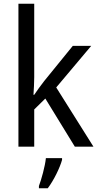

<svg xmlns="http://www.w3.org/2000/svg" viewBox="-20 -780 525 1021"><path d="M162 -370V-760H78V0H162V-198L221 -256L378 0H477L279 -315L465 -536H367L215 -349C199 -329 174 -294 162 -276H158C160 -305 162 -343 162 -370ZM310 70V61H224C220 103 200 175 187 209V221H234C266 179 299 111 310 70Z"/></svg>

Font: Noto Sans Thai Looped SemiCondensed
Style: Regular
Weight: 400
Width: 4
Designer: Sasikarn Vongin, Ben Mitchell
Foundry: The Fontpad Ltd
Version: Version 1.001